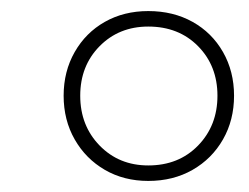

<svg xmlns="http://www.w3.org/2000/svg" viewBox="-20 -634 450 347"><path d="M248 -307Q204 -307 169.5 -327Q135 -347 115 -382Q95 -417 95 -461Q95 -505 115 -540Q135 -575 169.5 -594.5Q204 -614 248 -614Q293 -614 328 -594.5Q363 -575 383 -540Q403 -505 403 -461Q403 -417 383 -382Q363 -347 328 -327Q293 -307 248 -307ZM248 -335Q303 -335 338 -371Q373 -407 373 -461Q373 -515 338 -550.5Q303 -586 248 -586Q195 -586 160 -550.5Q125 -515 125 -461Q125 -407 160 -371Q195 -335 248 -335Z"/></svg>

Font: Piazzolla ExtraLight
Style: Italic
Weight: 200
Italic angle: -11.3°
Designer: Juan Pablo del Peral
Foundry: Huerta Tipografica
Version: Version 1.330